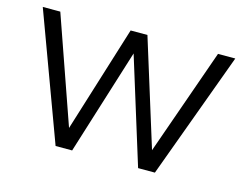

<svg xmlns="http://www.w3.org/2000/svg" viewBox="-78 -641 969 762"><g transform="rotate(15 406.5 -260.0)"><path d="M407 -435 271 0H203L11 -520H83L236 -83L372 -520H441L577 -83L731 -520H802L611 0H542Z"/></g></svg>

Font: Aspekta 300
Style: Regular
Weight: 300
Designer: Ivo Dolenc
Version: Version 2.000